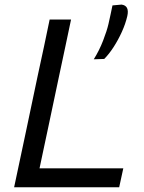

<svg xmlns="http://www.w3.org/2000/svg" viewBox="-20 -796 612 816"><path d="M40 0Q52.5 -59 64.2 -114Q76 -169 90 -235.5L140 -473Q155 -541 166.8 -597.2Q178.5 -653.5 191 -713H282Q269.5 -653 257.5 -597Q245.5 -541 231 -472.5L184 -250Q174 -202.5 165.2 -161.8Q156.5 -121 148 -80.5H504L486.5 0ZM378.5 -544Q402 -581.5 418.2 -623.5Q434.5 -665.5 441 -694Q445.5 -714.5 449.8 -734Q454 -753.5 458 -773L496.5 -776.5Q531 -772 521 -727.5Q513.5 -695 498 -660.8Q482.5 -626.5 462.8 -596Q443 -565.5 423 -545.5Z"/></svg>

Font: Commissioner
Style: Italic
Weight: 400
Italic angle: -12°
Designer: Kostas Bartsokas
Foundry: Kostas Bartsokas
Version: Version 1.000; ttfautohint (v1.8.3)